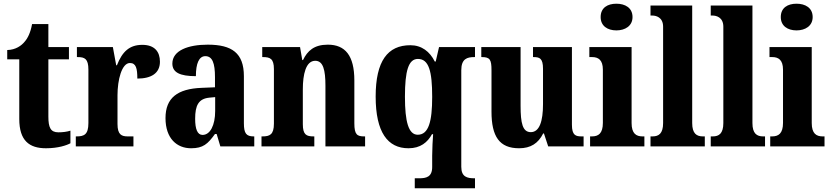

<svg xmlns="http://www.w3.org/2000/svg" viewBox="-20 -790 4486 1036"><path d="M228 10C294 10 340 -6 360 -17V-85C342 -79 318 -76 295 -76C253 -76 241 -102 241 -161V-470H352V-536H241V-660H153C145 -615 130 -584 113 -565C96 -544 65 -521 19 -520V-470H84V-148C84 -31 138 10 228 10Z M389 0H700V-54H670C637 -54 614 -62 614 -121V-276C614 -359 637 -450 681 -450C714 -450 721 -421 721 -366C795 -366 843 -394 843 -457C843 -510 815 -548 748 -548C679 -548 640 -512 611 -438H607L589 -536H395V-482H399C437 -482 457 -473 457 -414V-126C457 -63 433 -54 393 -54H389Z M1011 10C1076 10 1101 -13 1140 -67H1149L1169 0H1352V-54H1349C1309 -54 1296 -70 1296 -125V-379C1296 -504 1231 -549 1101 -549C996 -549 910 -518 910 -447C910 -399 951 -379 1037 -379C1037 -448 1054 -487 1088 -487C1126 -487 1140 -449 1140 -374V-319L1068 -316C938 -311 873 -262 873 -153C873 -42 935 10 1011 10ZM1073 -62C1045 -62 1033 -94 1033 -149C1033 -221 1051 -257 1109 -263L1141 -266V-191C1141 -114 1114 -62 1073 -62Z M1391 0H1676V-54H1672C1633 -54 1614 -63 1614 -120V-308C1614 -388 1630 -462 1681 -462C1724 -462 1736 -412 1736 -327V0H1950V-54H1946C1907 -54 1892 -63 1892 -125V-356C1892 -491 1842 -549 1749 -549C1675 -549 1639 -516 1615 -466H1611L1599 -536H1395V-482H1399C1438 -482 1458 -473 1458 -417V-123C1458 -63 1435 -54 1396 -54H1391Z M2218 226H2543V172H2540C2501 172 2469 165 2469 110V-411C2469 -473 2501 -482 2539 -482H2543V-536H2349L2331 -458H2326C2299 -512 2255 -546 2194 -546C2072 -546 2007 -461 2007 -269C2007 -76 2072 10 2184 10C2249 10 2287 -22 2311 -66H2317C2315 -37 2312 12 2312 50V111C2312 165 2280 172 2242 172H2218ZM2234 -63C2184 -63 2165 -134 2165 -268C2165 -408 2184 -472 2235 -472C2294 -472 2312 -406 2312 -267C2312 -135 2293 -63 2234 -63Z M2781 10C2843 10 2884 -16 2911 -70H2915L2938 0H3129V-54H3119C3087 -54 3066 -59 3066 -117V-536H2856V-482H2859C2891 -482 2910 -476 2910 -419V-228C2910 -136 2891 -77 2844 -77C2800 -77 2789 -125 2789 -219V-536H2577V-482H2580C2624 -482 2632 -468 2632 -411V-188C2632 -53 2675 10 2781 10Z M3306 -626C3353 -626 3393 -650 3393 -698C3393 -748 3353 -770 3306 -770C3258 -770 3221 -748 3221 -698C3221 -650 3258 -626 3306 -626ZM3164 0H3457V-54H3447C3413 -54 3388 -69 3388 -126V-536H3160V-482H3175C3208 -482 3233 -467 3233 -414V-127C3233 -70 3209 -54 3174 -54H3164Z M3490 0H3783V-54H3773C3739 -54 3715 -69 3715 -126V-760H3490V-706H3501C3518 -706 3558 -698 3558 -646V-126C3558 -69 3534 -54 3501 -54H3490Z M3815 0H4108V-54H4098C4064 -54 4040 -69 4040 -126V-760H3815V-706H3826C3843 -706 3883 -698 3883 -646V-126C3883 -69 3859 -54 3826 -54H3815Z M4278 -626C4325 -626 4365 -650 4365 -698C4365 -748 4325 -770 4278 -770C4230 -770 4193 -748 4193 -698C4193 -650 4230 -626 4278 -626ZM4136 0H4429V-54H4419C4385 -54 4360 -69 4360 -126V-536H4132V-482H4147C4180 -482 4205 -467 4205 -414V-127C4205 -70 4181 -54 4146 -54H4136Z"/></svg>

Font: Noto Serif Khmer Condensed ExtraBold
Style: Regular
Weight: 800
Width: 3
Designer: Danh Hong and the Monotype Design Team
Foundry: Monotype Imaging Inc.
Version: Version 2.004